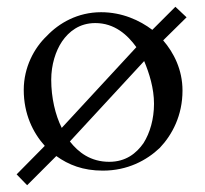

<svg xmlns="http://www.w3.org/2000/svg" viewBox="-20 -490 603 566"><path d="M283 13C356 13 412 -17 451 -54C488 -93 518 -150 518 -223C518 -285 492 -335 461 -371L530 -439L497 -470L429 -402C392 -430 340 -454 278 -454C209 -454 154 -422 118 -384C81 -349 50 -292 50 -225C50 -154 77 -99 112 -60L29 24L60 56L146 -30C182 -4 225 13 283 13ZM382 -351 162 -113C143 -151 131 -202 131 -255C131 -299 144 -340 163 -368C183 -397 214 -422 261 -422C318 -422 356 -387 382 -351ZM186 -73 405 -310C420 -274 434 -230 434 -184C434 -139 422 -98 403 -68C382 -38 351 -13 302 -13C247 -13 211 -41 186 -73Z"/></svg>

Font: fbb
Style: Regular
Weight: 400
Designer: David J. Perry, Michael Sharpe
Version: Version 1.045